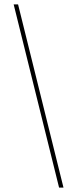

<svg xmlns="http://www.w3.org/2000/svg" viewBox="-20 -740 349 871"><path d="M248 111H268L62 -720H42Z"/></svg>

Font: Fixel Display 20240404 Thin
Style: Italic
Weight: 100
Italic angle: -10°
Designer: AlfaBravo + MacPaw
Foundry: Kyrylo Tkachov, Marchela Mozhyna, Serhii Makarenko, Maria Weinstein, Zakhar Kryvoshyya
Version: Version 1.211;Glyphs 3.2 (3225)